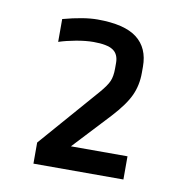

<svg xmlns="http://www.w3.org/2000/svg" viewBox="-57 -815 515 538"><g transform="rotate(10 200.0 -545.5)"><path d="M327 -652V-634Q327 -599 313.5 -569.5Q300 -540 264 -501L167 -397H328V-331H72V-391L220 -561Q239 -583 245 -597Q251 -611 251 -633V-649Q251 -674 234.5 -685Q218 -696 179 -696Q157 -696 129.5 -691Q102 -686 81 -679V-744Q140 -760 179 -760Q256 -760 291.5 -732.5Q327 -705 327 -652Z"/></g></svg>

Font: Ropa Sans
Style: Regular
Weight: 400
Designer: Botio Nikoltchev
Foundry: Botio Nikoltchev
Version: Version 1.100